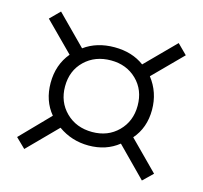

<svg xmlns="http://www.w3.org/2000/svg" viewBox="-81 -697 736 695"><g transform="rotate(15 286.5 -349.5)"><path d="M65.9 -91.8 29.8 -127 134.8 -234.9Q96.2 -281.2 96.2 -348.1Q96.2 -416 136.2 -463.9L29.8 -570.8L65.9 -606.9L173.8 -498Q220.7 -532.2 287.1 -532.2Q353 -532.2 398.9 -498L506.8 -606.9L543 -570.8L437 -463.9Q476.1 -413.6 476.1 -348.1Q476.1 -280.8 436 -234.9L543 -127L506.8 -91.8L398.9 -201.2Q352.5 -164.1 287.1 -164.1Q223.6 -164.1 172.9 -200.2ZM149.9 -349.1Q149.9 -291 188.5 -252.9Q227.1 -214.8 287.1 -214.8Q345.7 -214.8 383.8 -252.9Q421.9 -291 421.9 -349.1Q421.9 -408.2 383.5 -445.6Q345.2 -482.9 287.1 -482.9Q227.5 -482.9 188.7 -445.6Q149.9 -408.2 149.9 -349.1Z"/></g></svg>

Font: Lumene Sans Light
Style: Regular
Weight: 300
Designer: Deni Anggara
Version: Version 1.003;Glyphs 3.1.2 (3151)